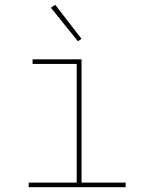

<svg xmlns="http://www.w3.org/2000/svg" viewBox="-20 -776 640 796"><path d="M99 0V-19H298V-511H115V-530H318V-19H501V0ZM303 -605 191 -744 209 -756 318 -615Z"/></svg>

Font: Iosevka Curly Slab ThEx
Style: Regular
Weight: 100
Width: 7
Monospace: yes
Designer: Belleve Invis
Foundry: Belleve Invis
Version: Version 11.1.0; ttfautohint (v1.8.3)